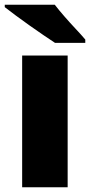

<svg xmlns="http://www.w3.org/2000/svg" viewBox="-26 -786 378 806"><path d="M258 0H67V-553H258ZM204 -766Q221 -744 244.5 -717Q268 -690 292 -664.5Q316 -639 332 -620V-606H205Q185 -619 156.5 -638.5Q128 -658 97.5 -679.5Q67 -701 39.5 -721.5Q12 -742 -6 -756V-766Z"/></svg>

Font: Noto Sans Bengali UI Black
Style: Regular
Weight: 900
Designer: Jelle Bosma - Monotype Design Team
Foundry: Monotype Imaging Inc.
Version: Version 2.003; ttfautohint (v1.8.4.7-5d5b)